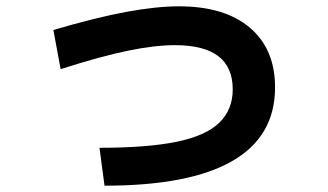

<svg xmlns="http://www.w3.org/2000/svg" viewBox="-20 -580 1040 608"><path d="M295 -112Q446 -112 539 -131Q632 -150 674.5 -191.5Q717 -233 717 -297Q717 -367 671.5 -402Q626 -437 534 -437Q471 -437 385.5 -419.5Q300 -402 172 -361L149 -485Q285 -525 380.5 -542.5Q476 -560 547 -560Q691 -560 771 -492.5Q851 -425 851 -303Q851 -148 715.5 -70Q580 8 311 8Z"/></svg>

Font: M PLUS 2 Thin
Style: Bold
Weight: 700
Version: Version 1.001